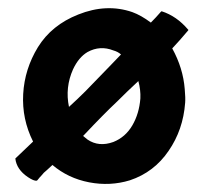

<svg xmlns="http://www.w3.org/2000/svg" viewBox="-20 -444 505 476"><path d="M446 -371Q448 -370 446 -368Q425 -343 407 -324Q434 -275 438 -223Q440 -201 439 -189Q434 -122 398 -70Q362 -17 302 3Q253 18 201 8Q149 -2 110 -35L97 -23Q88 -16 82 -8Q77 -3 76 -1Q75 -1 75 0Q72 4 71 4Q64 5 49 -5Q21 -24 18 -51L19 -52L62 -93Q34 -149 37.5 -211Q41 -273 74 -327Q108 -382 174 -408Q244 -436 308 -414Q330 -406 354 -388Q367 -401 379 -415Q380 -416 381 -416Q418 -404 446 -371ZM161 -272Q141 -227 151 -179Q172 -198 192 -218L255 -283L280 -309Q272 -316 261 -319Q228 -332 197 -315Q175 -302 161 -272ZM328 -200Q329 -221 323 -243Q296 -218 270 -192Q237 -161 189 -110L186 -107L197 -98Q225 -79 261 -92Q291 -104 308 -133Q325 -162 328 -200Z"/></svg>

Font: Tovari Sans
Style: Bold
Weight: 700
Designer: Verneri Kontto, Denis Ignatov
Foundry: Verneri Kontto
Version: Version 1.10 May 7, 2019